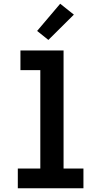

<svg xmlns="http://www.w3.org/2000/svg" viewBox="-20 -1004 540 1024"><path d="M75 0V-105H195V-630H89V-735H319V-105H425V0ZM238 -791 178 -839 301 -984 374 -926Z"/></svg>

Font: Iosevka Curly Slab Extrabold
Style: Regular
Weight: 800
Monospace: yes
Designer: Belleve Invis
Foundry: Belleve Invis
Version: Version 22.1.2; ttfautohint (v1.8.4)